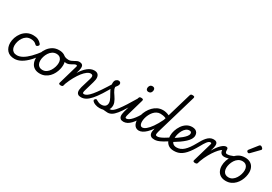

<svg xmlns="http://www.w3.org/2000/svg" viewBox="47 -2215 4875 3435"><g transform="rotate(30 2484.5 -498.0)"><path d="M264 17Q160 17 107.5 -42Q55 -101 55 -196Q55 -249 74.5 -305.5Q94 -362 131 -410.5Q168 -459 223 -489Q278 -519 348 -519Q406 -519 447.5 -501Q489 -483 519 -447Q534 -429 529.5 -417Q525 -405 513 -394Q500 -383 487.5 -381.5Q475 -380 461 -394Q441 -416 413 -427.5Q385 -439 340 -439Q292 -439 255.5 -415.5Q219 -392 194 -354Q169 -316 157 -273.5Q145 -231 145 -192Q145 -157 157.5 -126.5Q170 -96 198.5 -78Q227 -60 273 -60Q287 -60 292.5 -48.5Q298 -37 296.5 -21.5Q295 -6 286.5 5.5Q278 17 264 17Z M260 17Q251 17 247 5.5Q243 -6 243.5 -21.5Q244 -37 250 -48.5Q256 -60 266 -60Q322 -60 381.5 -93Q441 -126 507 -192.5Q573 -259 645 -357Q651 -366 663 -361.5Q675 -357 683.5 -347.5Q692 -338 686 -330Q613 -215 541 -138Q469 -61 399 -22Q329 17 260 17Z M786 19Q723 19 679 -6.5Q635 -32 612.5 -78.5Q590 -125 590 -184Q590 -238 609 -296.5Q628 -355 665 -405.5Q702 -456 756.5 -487.5Q811 -519 884 -519Q946 -519 989.5 -494.5Q1033 -470 1055.5 -425.5Q1078 -381 1078 -323Q1078 -282 1066.5 -235Q1055 -188 1032 -143Q1009 -98 974 -61.5Q939 -25 892 -3Q845 19 786 19ZM795 -61Q842 -61 877.5 -85.5Q913 -110 937.5 -149Q962 -188 975 -231.5Q988 -275 988 -314Q988 -354 974 -382Q960 -410 935.5 -424.5Q911 -439 877 -439Q829 -439 792 -415Q755 -391 730.5 -352.5Q706 -314 693 -271Q680 -228 680 -190Q680 -150 694 -120.5Q708 -91 734 -76Q760 -61 795 -61Z M1102 -380Q1085 -380 1061.5 -386Q1038 -392 1015.5 -402Q993 -412 977 -423Q968 -430 967 -442.5Q966 -455 971 -466.5Q976 -478 986 -483.5Q996 -489 1007 -481Q1037 -462 1061.5 -456.5Q1086 -451 1107 -451Q1137 -451 1162 -461.5Q1187 -472 1209.5 -485Q1232 -498 1254 -508.5Q1276 -519 1300 -519Q1312 -519 1318.5 -507.5Q1325 -496 1324 -481.5Q1323 -467 1311.5 -455.5Q1300 -444 1277 -444Q1262 -444 1243.5 -434.5Q1225 -425 1204 -412Q1183 -399 1157.5 -389.5Q1132 -380 1102 -380Z M1638 17Q1596 17 1575 1.5Q1554 -14 1548 -38Q1542 -62 1545.5 -90.5Q1549 -119 1556 -145L1616 -346Q1624 -372 1625.5 -393Q1627 -414 1617 -426.5Q1607 -439 1580 -439Q1547 -439 1507.5 -410.5Q1468 -382 1427.5 -330.5Q1387 -279 1347.5 -208.5Q1308 -138 1275 -52L1264 -11Q1261 2 1250.5 8.5Q1240 15 1217 15Q1200 15 1187 8Q1174 1 1179 -17L1295 -418Q1298 -429 1294 -436.5Q1290 -444 1278 -444Q1266 -444 1261.5 -455.5Q1257 -467 1259.5 -481.5Q1262 -496 1272.5 -507.5Q1283 -519 1300 -519Q1337 -519 1355 -506Q1373 -493 1377.5 -472Q1382 -451 1379 -427.5Q1376 -404 1371 -383L1353 -321Q1383 -370 1414.5 -406.5Q1446 -443 1478.5 -468.5Q1511 -494 1544 -506.5Q1577 -519 1610 -519Q1656 -519 1681.5 -497.5Q1707 -476 1712 -433.5Q1717 -391 1697 -326L1645 -147Q1629 -96 1631 -77Q1633 -58 1656 -58Q1670 -58 1677 -46.5Q1684 -35 1682.5 -20.5Q1681 -6 1670 5.5Q1659 17 1638 17Z M1638 17Q1619 17 1612.5 5.5Q1606 -6 1609.5 -20.5Q1613 -35 1625 -46.5Q1637 -58 1656 -58Q1685 -58 1718.5 -81Q1752 -104 1795.5 -155.5Q1839 -207 1896.5 -292Q1954 -377 2030 -502Q2038 -515 2052.5 -512.5Q2067 -510 2076.5 -499Q2086 -488 2078 -475Q2003 -337 1942.5 -242.5Q1882 -148 1831 -91Q1780 -34 1733.5 -8.5Q1687 17 1638 17Z M2188 17Q2166 17 2145 14Q2124 11 2100.5 10Q2077 9 2047 15L2061 -10Q2096 -26 2125 -36.5Q2154 -47 2174.5 -52.5Q2195 -58 2206 -58Q2215 -58 2218 -46.5Q2221 -35 2218 -20.5Q2215 -6 2207 5.5Q2199 17 2188 17ZM2021 19Q1972 19 1931.5 3.5Q1891 -12 1876 -30Q1861 -45 1862.5 -56.5Q1864 -68 1877 -80Q1889 -92 1898 -91Q1907 -90 1923 -79Q1941 -68 1965 -59Q1989 -50 2016 -50Q2068 -50 2096.5 -74.5Q2125 -99 2125 -143Q2125 -168 2116 -193.5Q2107 -219 2092.5 -245Q2078 -271 2062.5 -298.5Q2047 -326 2032.5 -355Q2018 -384 2009.5 -415.5Q2001 -447 2001 -481Q2001 -534 2025 -556.5Q2049 -579 2076 -579Q2100 -579 2112 -566.5Q2124 -554 2124 -535Q2124 -515 2109 -492.5Q2094 -470 2078 -450Q2078 -426 2087.5 -402Q2097 -378 2112.5 -354Q2128 -330 2145 -305Q2162 -280 2177 -253.5Q2192 -227 2202 -199Q2212 -171 2212 -140Q2212 -68 2160.5 -24.5Q2109 19 2021 19Z M2187 17Q2173 17 2166.5 5.5Q2160 -6 2161.5 -20.5Q2163 -35 2174 -46.5Q2185 -58 2206 -58Q2229 -58 2258.5 -81.5Q2288 -105 2327.5 -156Q2367 -207 2420.5 -290.5Q2474 -374 2545 -494Q2553 -508 2567.5 -506.5Q2582 -505 2591.5 -494.5Q2601 -484 2593 -471Q2514 -328 2456 -233.5Q2398 -139 2353 -84Q2308 -29 2268.5 -6Q2229 17 2187 17Z M2517 17Q2476 17 2455 2Q2434 -13 2428 -37Q2422 -61 2425.5 -89.5Q2429 -118 2436 -145L2534 -484Q2540 -503 2549.5 -509Q2559 -515 2578 -515Q2608 -515 2617 -506Q2626 -497 2620 -477L2525 -147Q2509 -95 2511 -76.5Q2513 -58 2536 -58Q2550 -58 2557 -46.5Q2564 -35 2562 -20.5Q2560 -6 2549 5.5Q2538 17 2517 17ZM2633 -669Q2612 -669 2598 -682.5Q2584 -696 2584 -721Q2584 -749 2601 -772Q2618 -795 2654 -795Q2676 -795 2690 -782Q2704 -769 2704 -743Q2704 -715 2687 -692Q2670 -669 2633 -669Z M2512 17Q2498 17 2491.5 5.5Q2485 -6 2486.5 -20.5Q2488 -35 2499 -46.5Q2510 -58 2531 -58Q2556 -58 2584 -76.5Q2612 -95 2641.5 -128Q2671 -161 2702 -207Q2733 -253 2765 -309Q2772 -322 2786 -320.5Q2800 -319 2809 -309Q2818 -299 2811 -286Q2771 -210 2734 -153Q2697 -96 2661.5 -58.5Q2626 -21 2589.5 -2Q2553 17 2512 17Z M2830 17Q2794 17 2767 -2Q2740 -21 2725.5 -56.5Q2711 -92 2711 -140Q2711 -187 2724.5 -239Q2738 -291 2765 -340.5Q2792 -390 2831 -430.5Q2870 -471 2920 -495Q2970 -519 3032 -519Q3062 -519 3095 -511Q3128 -503 3159 -488L3305 -984Q3311 -1003 3320.5 -1009Q3330 -1015 3350 -1015Q3380 -1015 3388.5 -1006Q3397 -997 3391 -977L3147 -147Q3133 -96 3136.5 -77Q3140 -58 3171 -58Q3180 -58 3184.5 -46.5Q3189 -35 3187.5 -20.5Q3186 -6 3178 5.5Q3170 17 3154 17Q3107 17 3083.5 1.5Q3060 -14 3052.5 -38Q3045 -62 3048 -90.5Q3051 -119 3058 -145L3060 -157Q3020 -98 2980 -59.5Q2940 -21 2902.5 -2Q2865 17 2830 17ZM2856 -63Q2892 -63 2935 -98Q2978 -133 3027 -202.5Q3076 -272 3124 -372L3138 -416Q3103 -431 3074 -435.5Q3045 -440 3021 -440Q2980 -440 2945.5 -421.5Q2911 -403 2884.5 -372Q2858 -341 2839.5 -303Q2821 -265 2811.5 -226.5Q2802 -188 2802 -155Q2802 -128 2808 -107Q2814 -86 2826.5 -74.5Q2839 -63 2856 -63Z M3153 17Q3139 17 3132.5 5.5Q3126 -6 3127.5 -20.5Q3129 -35 3140 -46.5Q3151 -58 3172 -58Q3193 -58 3221 -68Q3249 -78 3290.5 -101Q3332 -124 3393 -164Q3407 -172 3418 -167.5Q3429 -163 3434 -151Q3439 -139 3436.5 -125Q3434 -111 3419 -102Q3352 -58 3303.5 -31.5Q3255 -5 3220 6Q3185 17 3153 17Z M3425 -172Q3458 -193 3499 -221Q3540 -249 3577.5 -280Q3615 -311 3639 -342Q3663 -373 3663 -400Q3663 -423 3650.5 -431.5Q3638 -440 3619 -440Q3581 -440 3550.5 -415.5Q3520 -391 3499 -353Q3478 -315 3466.5 -273Q3455 -231 3455 -198Q3455 -167 3460.5 -141.5Q3466 -116 3480 -98Q3494 -80 3515.5 -70Q3537 -60 3568 -60Q3582 -60 3587.5 -48.5Q3593 -37 3591 -21.5Q3589 -6 3580 5.5Q3571 17 3556 17Q3489 17 3447 -10.5Q3405 -38 3385 -85Q3365 -132 3365 -192Q3365 -241 3383 -297.5Q3401 -354 3435 -404.5Q3469 -455 3519 -487Q3569 -519 3634 -519Q3671 -519 3698 -506Q3725 -493 3739.5 -469Q3754 -445 3754 -411Q3754 -372 3732 -335Q3710 -298 3669.5 -260.5Q3629 -223 3575 -185Q3521 -147 3456 -108Z M3556 17Q3537 17 3529.5 5.5Q3522 -6 3524 -21.5Q3526 -37 3537 -48.5Q3548 -60 3567 -60Q3607 -60 3643.5 -75Q3680 -90 3713 -120Q3746 -150 3779.5 -196.5Q3813 -243 3847 -305Q3869 -346 3892.5 -384Q3916 -422 3943 -452.5Q3970 -483 4002.5 -501Q4035 -519 4075 -519Q4086 -519 4089 -507.5Q4092 -496 4088 -481.5Q4084 -467 4075 -455.5Q4066 -444 4052 -444Q4034 -444 4017.5 -432Q4001 -420 3985 -399Q3969 -378 3952.5 -351Q3936 -324 3919 -292Q3882 -226 3848 -175.5Q3814 -125 3780.5 -88.5Q3747 -52 3712 -28.5Q3677 -5 3639 6Q3601 17 3556 17Z M3992 15Q3975 15 3962 8Q3949 1 3954 -17L4070 -418Q4073 -429 4069 -436.5Q4065 -444 4053 -444Q4041 -444 4036 -455.5Q4031 -467 4033.5 -481.5Q4036 -496 4047 -507.5Q4058 -519 4075 -519Q4112 -519 4130 -506Q4148 -493 4152.5 -472Q4157 -451 4154 -427.5Q4151 -404 4146 -383L4127 -317Q4155 -367 4183 -404.5Q4211 -442 4238 -467.5Q4265 -493 4289 -506Q4313 -519 4333 -519Q4352 -519 4359.5 -507Q4367 -495 4365.5 -479Q4364 -463 4353 -451Q4342 -439 4323 -439Q4305 -439 4273.5 -412Q4242 -385 4203 -334.5Q4164 -284 4125 -214.5Q4086 -145 4054 -60L4039 -11Q4036 2 4025.5 8.5Q4015 15 3992 15Z M4388 -341Q4361 -341 4341 -352Q4321 -363 4309.5 -385.5Q4298 -408 4298 -439L4333 -519Q4352 -519 4361.5 -509.5Q4371 -500 4371 -480Q4371 -451 4375.5 -435Q4380 -419 4389.5 -413.5Q4399 -408 4414 -408Q4439 -408 4470.5 -416.5Q4502 -425 4532 -438Q4562 -451 4581 -465Q4591 -473 4598.5 -466Q4606 -459 4607.5 -447Q4609 -435 4600 -427Q4570 -402 4533.5 -382.5Q4497 -363 4459 -352Q4421 -341 4388 -341Z M4628 19Q4565 19 4521 -6.5Q4477 -32 4454.5 -78.5Q4432 -125 4432 -184Q4432 -238 4451 -296.5Q4470 -355 4507 -405.5Q4544 -456 4598.5 -487.5Q4653 -519 4726 -519Q4788 -519 4831.5 -494.5Q4875 -470 4897.5 -425.5Q4920 -381 4920 -323Q4920 -282 4908.5 -235Q4897 -188 4874 -143Q4851 -98 4816 -61.5Q4781 -25 4734 -3Q4687 19 4628 19ZM4637 -61Q4684 -61 4719.5 -85.5Q4755 -110 4779.5 -149Q4804 -188 4817 -231.5Q4830 -275 4830 -314Q4830 -354 4816 -382Q4802 -410 4777.5 -424.5Q4753 -439 4719 -439Q4671 -439 4634 -415Q4597 -391 4572.5 -352.5Q4548 -314 4535 -271Q4522 -228 4522 -190Q4522 -150 4536 -120.5Q4550 -91 4576 -76Q4602 -61 4637 -61Z M4731 -615Q4721 -615 4708.5 -625Q4696 -635 4696 -646Q4696 -652 4698 -658Q4700 -664 4705 -670L4827 -824Q4835 -836 4842 -839.5Q4849 -843 4857 -843Q4867 -843 4879.5 -836Q4892 -829 4901 -818Q4910 -807 4910 -796Q4910 -788 4907 -783Q4904 -778 4897 -773L4758 -630Q4744 -615 4731 -615Z"/></g></svg>

Font: Playwrite AU QLD
Style: Regular
Weight: 400
Designer: Veronika Burian, José Scaglione
Foundry: TypeTogether
Version: Version 1.002